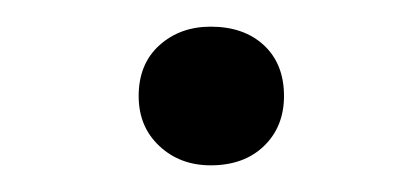

<svg xmlns="http://www.w3.org/2000/svg" viewBox="-20 -398 301 144"><path d="M193 -326Q193 -303 178 -288.5Q163 -274 138 -274Q115 -274 99.5 -288.5Q84 -303 84 -326Q84 -350 99.5 -364Q115 -378 138 -378Q163 -378 178 -364Q193 -350 193 -326Z"/></svg>

Font: Roboto Serif 20pt Thin
Style: Italic
Weight: 250
Italic angle: -10°
Version: Version 1.007